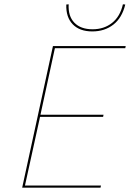

<svg xmlns="http://www.w3.org/2000/svg" viewBox="-20 -872 604 892"><path d="M409 -726Q350 -726 318 -759Q286 -792 288 -851L299 -852Q296 -797 325.5 -766.5Q355 -736 410 -736Q463 -736 500.5 -765.5Q538 -795 551 -852L562 -851Q547 -789 506.5 -757.5Q466 -726 409 -726ZM562 -648H235L168 -339H461L459 -329H166L96 -10H449L447 0H83L226 -658H564Z"/></svg>

Font: EauTestInfant Hairline
Style: Italic
Weight: 250
Italic angle: -12°
Designer: Christian Thalmann (Catharsis Fonts)
Version: Version 0.001;PS 000.001;hotconv 1.0.88;makeotf.lib2.5.64775